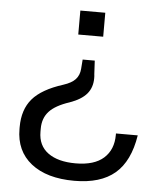

<svg xmlns="http://www.w3.org/2000/svg" viewBox="-51 -579 666 790"><g transform="rotate(5 282.0 -184.0)"><path d="M330 -262Q330 -223 308 -197Q286 -171 238 -154Q180 -135 154.5 -107Q129 -79 129 -36V-23Q129 34 170 64Q211 94 284 94Q361 94 400 59Q439 24 439 -37V-43H529Q512 65 452.5 115.5Q393 166 285 166Q171 166 106.5 115Q42 64 42 -27V-35Q42 -107 80 -151.5Q118 -196 206 -224Q240 -235 255.5 -252Q271 -269 273 -295L276 -334H326L329 -278Q330 -272 330 -262ZM249 -534H352V-435H249Z"/></g></svg>

Font: Mozilla Text BETA
Style: Regular
Weight: 400
Designer: Studio DRAMA
Foundry: Studio DRAMA
Version: Version 0.100